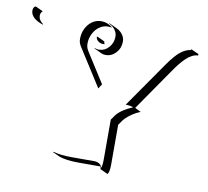

<svg xmlns="http://www.w3.org/2000/svg" viewBox="-70 -635 812 751"><g transform="rotate(10 336.0 -259.5)"><path d="M2.9 -540Q2.9 -548.8 7.6 -555.2L13.2 -558.3L43.2 -544.4Q34.7 -537.1 34.7 -525.6Q34.7 -508.3 53.2 -495.1L53.7 -492.9Q30 -499.8 16.5 -512.2Q2.9 -524.7 2.9 -540ZM176.8 -9.8H182.9Q210.2 -2 253.9 -2H343.3Q354.2 -2 363 2.9Q371.8 7.8 374.5 18.8Q378.9 8.8 378.9 -14.6V-173.1L391.4 -190.9Q408.2 -214.8 457 -236.3Q441.4 -241 429.9 -241H426.3L552 -421.6Q559.1 -431.6 564.5 -439Q569.8 -446.3 579.7 -457.5Q589.6 -468.8 598.3 -476Q606.9 -483.2 618 -488.9Q629.2 -494.6 639.6 -495.1L641.6 -499L671.9 -485.4V-479.5Q660.4 -479.5 648.3 -473.4Q636.2 -467.3 624.6 -456.1Q613 -444.8 603.5 -433.1Q594 -421.4 583.7 -406.5L465.1 -235.1L488.8 -223.1Q470 -216.1 451.3 -202.6Q432.6 -189.2 423.1 -175.8L410.9 -158.4V-0.7Q410.9 30.3 403.1 38.6L373 24.4Q373 18.8 370.8 14.2H283.9Q234.6 14.2 206.8 4.2ZM205.6 -464.1Q205.6 -485.8 214.8 -504.6Q224.1 -523.4 240.2 -534.7Q256.3 -545.9 275.4 -545.9Q289.1 -545.9 301 -541.1Q313 -536.4 321.3 -528.1L317.6 -528.8Q311.5 -529.8 305.4 -530Q287.1 -530 271.5 -519Q255.9 -508.1 246.7 -489.7Q237.5 -471.4 237.5 -450.2Q237.5 -435.3 245.6 -422.4L320.1 -305.2L321.8 -304.2L309.6 -284.9L213.9 -435.3Q205.3 -448.7 205.6 -464.1ZM268.1 -436.3 268.3 -438.2Q275.9 -434.8 284.4 -434.6Q307.6 -434.6 324.1 -452.6Q340.6 -470.7 340.6 -496.1Q340.6 -510.5 331.7 -522.7Q322.8 -534.9 307.9 -541.7L308.6 -543.7L338.6 -529.5Q354 -522.5 363.3 -509.8Q372.6 -497.1 372.6 -482.2Q372.6 -455.8 355.6 -437.3Q338.6 -418.7 314.5 -418.7Q305.7 -418.7 298.1 -422.1ZM269 -481.9 271 -484.1 301 -470Q301 -465.6 303 -461.4L304.4 -459.7Q301 -459 297.4 -459.2Q287.8 -459.2 279.1 -465.3Q270.3 -471.4 269 -481.9Z"/></g></svg>

Font: AgreloyOut1
Style: Medium
Weight: 400
Designer: gluk
Foundry: gluk
Version: Version 0.27